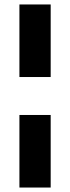

<svg xmlns="http://www.w3.org/2000/svg" viewBox="-20 -740 314 860"><path d="M67 -395V-720H207V-395ZM67 100V-225H207V100Z"/></svg>

Font: DM Sans 20pt ExtraBold
Style: Regular
Weight: 800
Version: Version 4.004;gftools[0.9.30]